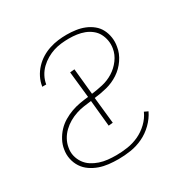

<svg xmlns="http://www.w3.org/2000/svg" viewBox="-128 -644 756 769"><g transform="rotate(-30 250.0 -260.0)"><path d="M208 8Q185 8 163 5.5Q141 3 121 -4Q101 -11 83.5 -23Q66 -35 54.5 -52.5Q43 -70 38.5 -91.5Q34 -113 38 -135Q41 -155 51 -174Q61 -193 75.5 -208.5Q90 -224 108.5 -235Q127 -246 146.5 -253Q166 -260 186 -263.5Q206 -267 226 -269L213 -390L234 -392L246 -272Q271 -275 297.5 -281Q324 -287 347.5 -301.5Q371 -316 388 -339Q405 -362 409 -388Q412 -406 409 -423.5Q406 -441 398 -456Q390 -471 376 -482Q362 -493 346 -499Q330 -505 312.5 -507.5Q295 -510 276 -510Q259 -510 240.5 -508Q222 -506 205 -500.5Q188 -495 171.5 -485.5Q155 -476 141 -462.5Q127 -449 118 -432Q109 -415 106 -397V-396H87L88 -398Q91 -418 100.5 -437Q110 -456 125 -472Q140 -488 158 -499Q176 -510 196 -516.5Q216 -523 236 -525.5Q256 -528 276 -528Q297 -528 318 -525Q339 -522 357.5 -514.5Q376 -507 391.5 -494.5Q407 -482 416 -464.5Q425 -447 428 -426.5Q431 -406 427 -385Q423 -357 405 -330.5Q387 -304 361 -287Q335 -270 305.5 -262.5Q276 -255 247 -252L260 -130L240 -128L228 -249Q211 -247 193 -244.5Q175 -242 157 -236Q139 -230 122.5 -220.5Q106 -211 92 -197.5Q78 -184 69 -167.5Q60 -151 57 -133Q53 -113 57.5 -94.5Q62 -76 72.5 -61Q83 -46 98.5 -36Q114 -26 132 -20Q150 -14 169 -12Q188 -10 208 -10Q233 -10 260 -14Q287 -18 312 -29.5Q337 -41 358 -61Q379 -81 390 -106L407 -98Q394 -71 371.5 -49Q349 -27 321.5 -14Q294 -1 265 3.5Q236 8 208 8Z"/></g></svg>

Font: Iosevka SS18 Thin
Style: Italic
Weight: 100
Italic angle: -9°
Monospace: yes
Designer: Belleve Invis
Foundry: Belleve Invis
Version: Version 25.1.1; ttfautohint (v1.8.4)